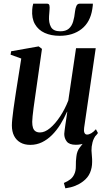

<svg xmlns="http://www.w3.org/2000/svg" viewBox="-20 -776 576 1043"><path d="M335 247 327 218Q349 208.5 362.5 197.8Q376 187 383.5 170.5Q392.5 152 392 125.5Q391.5 99 395 73.5Q398 44.5 414 24.5Q430 4.5 441 -10.5L504.5 -45.5Q488.5 -26 482.5 -2.5Q476.5 21 477 42Q477.5 55.5 479.2 72Q481 88.5 480.5 104Q480.5 135.5 469 162.5Q457.5 189.5 431 209.5Q412 224 389.2 233.2Q366.5 242.5 335 247ZM144.5 11Q113 11 90.8 -1.8Q68.5 -14.5 56.5 -38Q44.5 -61.5 44.5 -95Q44.5 -108.5 47 -132.5Q49.5 -156.5 53.2 -184.2Q57 -212 60.8 -236.2Q64.5 -260.5 66.5 -274.5L95.5 -458L37.5 -479L40.5 -497.5L190 -524L208 -510.5L175 -279Q172.5 -261 169 -237Q165.5 -213 162.2 -188.5Q159 -164 157 -144Q155 -124 155 -114Q155 -94.5 159.2 -81.8Q163.5 -69 173 -62.8Q182.5 -56.5 197.5 -56.5Q223.5 -56.5 251.8 -80Q280 -103.5 306.2 -143Q332.5 -182.5 351 -230L393 -514H500L437 -81.5Q434.5 -64 438.8 -54.5Q443 -45 453 -45Q463 -45 475.5 -52Q488 -59 501 -74L512 -53.5Q502 -38.5 484 -23.8Q466 -9 442.8 0.8Q419.5 10.5 392 10.5Q356.5 10.5 342.8 -7.2Q329 -25 329 -48.5Q329 -52.5 330.8 -66.2Q332.5 -80 335.2 -98.5Q338 -117 340.8 -135.8Q343.5 -154.5 345.5 -168.5H344Q328 -132.5 307.8 -100Q287.5 -67.5 262.5 -42.5Q237.5 -17.5 208 -3.2Q178.5 11 144.5 11ZM236 -756Q246.5 -756 248.5 -746.2Q250.5 -736.5 249 -721.5Q249 -714.5 247.8 -705Q246.5 -695.5 246.5 -688.5Q244 -652.5 257 -629.2Q270 -606 307.5 -606Q337 -606 353.2 -619.8Q369.5 -633.5 377 -658Q384.5 -682.5 387.5 -713.5Q389.5 -731 395 -743.5Q400.5 -756 412.5 -756H484.5Q484.5 -751.5 484 -745.5Q483.5 -739.5 481.5 -727Q470.5 -655.5 423.2 -618.5Q376 -581.5 304 -581.5Q257.5 -581.5 222.8 -597.2Q188 -613 169.8 -644.8Q151.5 -676.5 155 -724Q155.5 -732 156.8 -740Q158 -748 160.5 -756Z"/></svg>

Font: Merriweather 120pt Medium
Style: Italic
Weight: 500
Italic angle: -7.8°
Version: Version 2.101